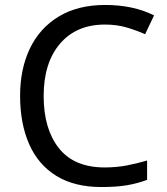

<svg xmlns="http://www.w3.org/2000/svg" viewBox="-20 -744 672 774"><path d="M403 -645Q288 -645 222 -568Q156 -491 156 -357Q156 -224 217.5 -146.5Q279 -69 402 -69Q449 -69 491 -77Q533 -85 573 -97V-19Q533 -4 490.5 3Q448 10 389 10Q280 10 207 -35Q134 -80 97.5 -163Q61 -246 61 -358Q61 -466 100.5 -548.5Q140 -631 217 -677.5Q294 -724 404 -724Q517 -724 601 -682L565 -606Q532 -621 491.5 -633Q451 -645 403 -645Z"/></svg>

Font: Noto Sans Vai
Style: Regular
Weight: 400
Designer: Monotype Design Team
Foundry: Monotype Imaging Inc.
Version: Version 2.001; ttfautohint (v1.8.4.7-5d5b)